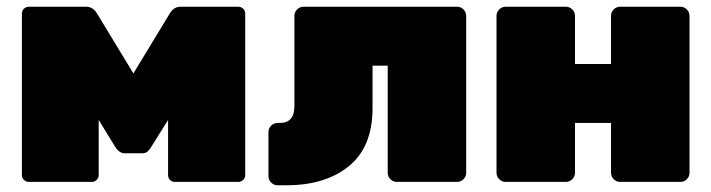

<svg xmlns="http://www.w3.org/2000/svg" viewBox="-20 -540 2112 570"><path d="M236 -520H65Q57 -520 51 -514Q45 -508 45 -500V-20Q45 -12 51 -6Q57 0 65 0H253Q261 0 267 -6Q273 -12 273 -20V-184L322 -104Q334 -85 350 -85H402Q412 -85 418 -90Q424 -95 429 -104L479 -184V-20Q479 -12 484.5 -6Q490 0 499 0H687Q696 0 702 -6Q708 -12 708 -20V-500Q708 -508 702 -514Q696 -520 687 -520H516Q496 -520 484 -500L376 -322L268 -500Q256 -520 236 -520Z M777 -17V-148Q777 -159 785 -167Q793 -175 804 -175H811Q854 -175 854 -225V-493Q854 -504 862 -512Q870 -520 881 -520H1337Q1348 -520 1356 -512Q1364 -504 1364 -493V-27Q1364 -16 1356 -8Q1348 0 1337 0H1158Q1147 0 1139 -8Q1131 -16 1131 -27V-345H1086V-219Q1086 -104 1016 -47Q946 10 831 10H804Q793 10 785 2Q777 -6 777 -17Z M1794 -27V-175H1687V-27Q1687 -16 1679 -8Q1671 0 1660 0H1481Q1470 0 1462 -8Q1454 -16 1454 -27V-493Q1454 -504 1462 -512Q1470 -520 1481 -520H1660Q1671 -520 1679 -512Q1687 -504 1687 -493V-350H1794V-493Q1794 -504 1802 -512Q1810 -520 1821 -520H2000Q2011 -520 2019 -512Q2027 -504 2027 -493V-27Q2027 -16 2019 -8Q2011 0 2000 0H1821Q1810 0 1802 -8Q1794 -16 1794 -27Z"/></svg>

Font: Rubik
Style: Regular
Weight: 900
Designer: Hubert & Fischer
Foundry: Hubert & Fischer
Version: Version 1.100